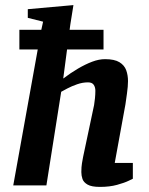

<svg xmlns="http://www.w3.org/2000/svg" viewBox="-20 -727 583 753"><path d="M372 6Q339 6 323.5 -3Q308 -12 303.5 -25Q299 -38 299 -52Q299 -72 301.5 -87Q304 -102 306 -112L349 -315Q351 -327 352.5 -342Q354 -357 354 -371Q354 -385 347.5 -394.5Q341 -404 325 -404Q304 -404 282.5 -396.5Q261 -389 244 -380Q227 -371 220 -367L162 0H32L128 -533H56V-610H142L149 -642L89 -657V-691L268 -707L256 -632L253 -610H386V-533H243L228 -419Q257 -441 286 -458Q315 -475 341.5 -485Q368 -495 392 -495Q429 -495 448.5 -483Q468 -471 475 -451.5Q482 -432 482 -409Q482 -389 478 -360.5Q474 -332 472 -318L430 -88H501V-26Q501 -26 484.5 -18Q468 -10 439 -2Q410 6 372 6Z"/></svg>

Font: Faustina VF Beta
Style: Italic
Weight: 400
Italic angle: -8°
Designer: Alfonso Garcia
Foundry: Omnibus-Type
Version: Version 1.006